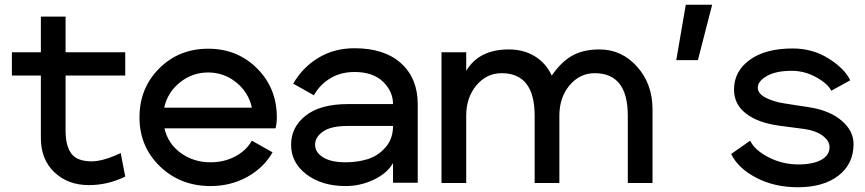

<svg xmlns="http://www.w3.org/2000/svg" viewBox="-20 -770 3642 808"><path d="M152 -189V-452H30V-550H152V-700H256V-550H507V-452H256V-219Q256 -157 280 -124Q304 -91 366 -91Q414 -91 488 -126L507 -27Q434 9 354 9Q266 9 209 -45Q152 -99 152 -189Z M1040 -178 1127 -129Q1090 -64 1020.5 -25.5Q951 13 866 13Q739 13 653 -70Q567 -153 567 -276Q567 -399 650 -482Q733 -565 856 -565Q979 -565 1062 -482Q1145 -399 1145 -276Q1145 -263 1143.5 -251.5Q1142 -240 1141 -235L1139 -230H672Q687 -165 741 -126Q795 -87 866 -87Q923 -87 969.5 -111.5Q1016 -136 1040 -178ZM671 -317H1040Q1026 -381 974.5 -423Q923 -465 856 -465Q789 -465 737 -423Q685 -381 671 -317Z M1434 -87Q1485 -87 1528 -100.5Q1571 -114 1602.5 -150Q1634 -186 1634 -240H1444Q1373 -240 1339.5 -216.5Q1306 -193 1306 -161Q1306 -129 1339.5 -108Q1373 -87 1434 -87ZM1634 -332Q1634 -385 1592 -426Q1550 -467 1472 -467Q1414 -467 1370 -440.5Q1326 -414 1301 -369L1214 -418Q1253 -486 1319.5 -526.5Q1386 -567 1472 -567Q1598 -567 1668 -503.5Q1738 -440 1738 -331V-1H1634V-84Q1610 -41 1553.5 -14Q1497 13 1434 13Q1335 13 1270 -36Q1205 -85 1205 -161Q1205 -235 1266.5 -283.5Q1328 -332 1444 -332Z M1838 -550H1942V-472Q1996 -562 2121 -562Q2184 -562 2231 -533Q2278 -504 2302 -452Q2342 -510 2388.5 -536Q2435 -562 2503 -562Q2596 -562 2661 -489.5Q2726 -417 2726 -310V0H2622V-283Q2622 -462 2483 -462Q2420 -462 2377 -411Q2334 -360 2334 -283V0H2230V-283Q2230 -462 2091 -462Q2028 -462 1985 -411Q1942 -360 1942 -283V0H1838Z M2917 -517H2826L2866 -750H2977Z M3260 -241Q3170 -253 3119.5 -292Q3069 -331 3069 -393Q3069 -470 3135 -518Q3201 -566 3316 -566Q3400 -566 3467.5 -523.5Q3535 -481 3558 -432L3478 -388Q3466 -416 3416.5 -444Q3367 -472 3312 -472Q3245 -472 3207 -450Q3169 -428 3169 -401Q3169 -376 3202 -359Q3235 -342 3280 -335L3383 -319Q3470 -306 3521 -263Q3572 -220 3572 -164Q3572 -80 3508.5 -31Q3445 18 3338 18Q3239 18 3162.5 -22Q3086 -62 3057 -122L3137 -178Q3156 -138 3214.5 -108Q3273 -78 3340 -78Q3400 -78 3435.5 -97Q3471 -116 3471 -151Q3471 -177 3442.5 -198.5Q3414 -220 3366 -227Z"/></svg>

Font: Edgecutting Lite Sharp
Style: Medium
Weight: 500
Designer: RandomMaerks (Nguyen Gia Bao)
Version: Version 1.0